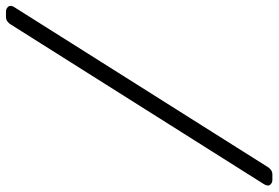

<svg xmlns="http://www.w3.org/2000/svg" viewBox="-210 -664 910 627"><g transform="rotate(90 244.5 -351.0)"><path d="M-31 84Q-41 84 -47 76Q-53 68 -44 55L477 -771Q479 -775 485.5 -780.5Q492 -786 502 -786H519Q529 -786 535 -778.5Q541 -771 532 -757L11 69Q9 73 2.5 78.5Q-4 84 -14 84Z"/></g></svg>

Font: Rubik Light Light
Style: Italic
Weight: 300
Italic angle: -12°
Version: Version 2.104